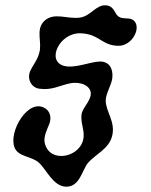

<svg xmlns="http://www.w3.org/2000/svg" viewBox="-20 -688 568 721"><path d="M281 -622C321 -628 341 -671 378 -668C410 -665 410 -636 425 -626C442 -614 466 -624 481 -612C513 -587 478 -515 424 -516C361 -517 353 -561 282 -563C203 -565 154 -460 219 -441C260 -429 320 -457 356 -457C389 -457 405 -432 402 -397C399 -368 378 -339 377 -312C376 -270 415 -231 401 -177C389 -129 339 -109 311 -77C288 -50 280 15 227 13C179 11 155 -51 126 -77C99 -102 50 -98 35 -133C10 -192 86 -322 150 -281C167 -270 174 -249 166 -225C156 -199 143 -176 148 -151C166 -71 288 -97 294 -174C296 -205 283 -225 286 -257C289 -283 320 -307 321 -336C321 -366 283 -383 243 -375C203 -367 175 -348 127 -355C98 -359 81 -391 93 -420C105 -447 119 -459 127 -488C140 -529 112 -575 146 -609C183 -644 232 -615 281 -622Z"/></svg>

Font: PicNic
Style: Regular
Weight: 400
Designer: Mariel Nils
Foundry: Velvetyne Type Foundry
Version: Version 2.000;Glyphs 3.2.3 (3260)